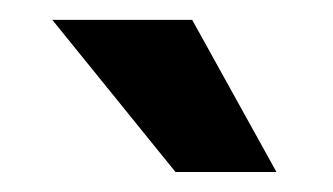

<svg xmlns="http://www.w3.org/2000/svg" viewBox="-20 -752 335 193"><path d="M156.4 -579.1 32.6 -732H173.2L257.9 -579.1Z"/></svg>

Font: Inter Khmer Looped
Style: Regular
Weight: 400
Designer: Rasmus Andersson, Sovichet Tep
Foundry: Anagata Design
Version: Version 1.000